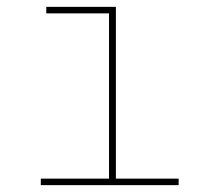

<svg xmlns="http://www.w3.org/2000/svg" viewBox="-20 -540 640 560"><path d="M99 0V-19H298V-501H115V-520H318V-19H501V0Z"/></svg>

Font: Iosevka HT Thin Extended
Style: Regular
Weight: 100
Width: 7
Monospace: yes
Designer: Belleve Invis
Foundry: Belleve Invis
Version: Version 32.3.0; ttfautohint (v1.8.4)